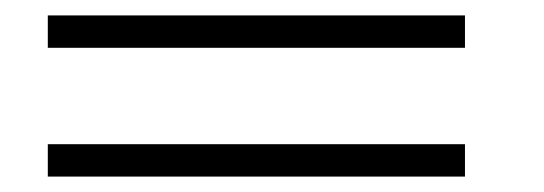

<svg xmlns="http://www.w3.org/2000/svg" viewBox="-20 -562 706 249"><path d="M42 -375H583V-333H42ZM42 -542H583V-500H42Z"/></svg>

Font: okolaks
Style: Regular
Weight: 500
Version: Version 000.6.0